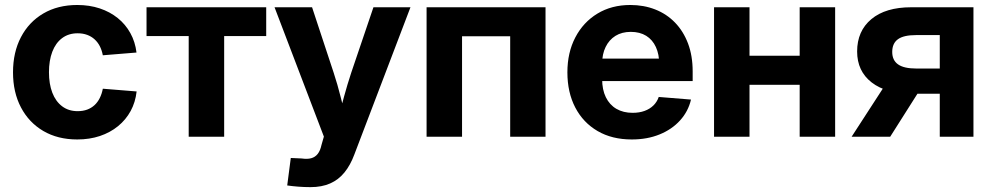

<svg xmlns="http://www.w3.org/2000/svg" viewBox="-20 -559 4056 785"><path d="M295.9 11.2Q216.3 11.2 157.2 -23.4Q98.1 -58.1 65.7 -119.9Q33.2 -181.6 33.2 -263.2Q33.2 -345.2 65.7 -407.2Q98.1 -469.2 157.2 -503.9Q216.3 -538.6 295.9 -538.6Q345.7 -538.6 387.7 -524.7Q429.7 -510.7 461.4 -485.1Q493.2 -459.5 512.9 -423.8Q532.7 -388.2 538.1 -344.2L400.4 -333Q396.5 -353.5 388.2 -369.9Q379.9 -386.2 366.7 -398.2Q353.5 -410.2 336.2 -416.5Q318.8 -422.9 297.4 -422.9Q260.3 -422.9 233.9 -403.1Q207.5 -383.3 193.8 -347.4Q180.2 -311.5 180.2 -263.7Q180.2 -215.8 193.8 -180.2Q207.5 -144.5 233.9 -124.5Q260.3 -104.5 297.4 -104.5Q318.8 -104.5 336.2 -110.8Q353.5 -117.2 366.5 -129.2Q379.4 -141.1 387.9 -158.2Q396.5 -175.3 400.4 -196.3L538.6 -185.1Q533.7 -141.1 514.2 -105.2Q494.6 -69.3 462.6 -43.2Q430.7 -17.1 388.4 -2.9Q346.2 11.2 295.9 11.2Z M751.5 0V-411.6H579.1V-529.3H1068.4V-411.6H896.5V0Z M1154.3 199.2 1168.9 86.9 1213.4 88.9Q1236.3 92.3 1252.4 87.9Q1268.6 83.5 1279.1 70.1Q1289.6 56.6 1294.4 33.7L1304.2 -0.5L1102.5 -529.3H1255.9L1344.2 -261.7Q1360.4 -212.4 1372.6 -163.3Q1384.8 -114.3 1397.9 -63H1360.4Q1373 -114.3 1386.5 -163.6Q1399.9 -212.9 1416 -261.7L1506.8 -529.3H1658.2L1428.7 72.8Q1412.6 116.2 1388.4 146Q1364.3 175.8 1330.1 190.9Q1295.9 206.1 1249.5 206.1Q1223.6 206.1 1198.7 204.1Q1173.8 202.1 1154.3 199.2Z M2210.4 -529.3V0H2065.9V-410.6H1869.1V0H1724.1V-529.3Z M2563 11.2Q2482.4 11.2 2423.3 -23.2Q2364.3 -57.6 2332 -119.4Q2299.8 -181.2 2299.8 -263.2Q2299.8 -344.2 2332.3 -406.2Q2364.7 -468.3 2422.6 -503.4Q2480.5 -538.6 2557.1 -538.6Q2612.3 -538.6 2658.9 -520.3Q2705.6 -502 2739.7 -466.8Q2773.9 -431.6 2793 -381.3Q2812 -331.1 2812 -267.1V-227.5H2355V-319.3H2741.7L2675.3 -296.4Q2675.3 -336.9 2661.6 -366.7Q2647.9 -396.5 2622.1 -412.6Q2596.2 -428.7 2559.1 -428.7Q2522.5 -428.7 2496.3 -412.4Q2470.2 -396 2456.1 -366.9Q2441.9 -337.9 2441.9 -299.3V-235.4Q2441.9 -192.4 2457 -161.4Q2472.2 -130.4 2500.2 -114Q2528.3 -97.7 2566.4 -97.7Q2593.8 -97.7 2615.2 -105.5Q2636.7 -113.3 2651.6 -127.9Q2666.5 -142.6 2673.3 -162.6L2805.2 -151.9Q2793.9 -103.5 2760.5 -66.7Q2727.1 -29.8 2676.5 -9.3Q2626 11.2 2563 11.2Z M3289.6 -331.1V-212.4H3003.9V-331.1ZM3044.4 -529.3V0H2899.4V-529.3ZM3394.5 -529.3V0H3249.5V-529.3Z M3960 0H3822.3V-415.5H3724.6Q3674.8 -415.5 3651.4 -398.7Q3627.9 -381.8 3627.9 -346.7Q3627.9 -312.5 3651.9 -295.7Q3675.8 -278.8 3726.6 -278.8H3879.9V-175.8H3710.4Q3603.5 -175.8 3543.9 -221.9Q3484.4 -268.1 3484.4 -348.6Q3484.4 -432.1 3542.5 -480.7Q3600.6 -529.3 3705.6 -529.3H3960ZM3619.6 0H3461.9L3615.7 -237.3H3770Z"/></svg>

Font: Inter 24pt
Style: Bold
Weight: 700
Designer: Rasmus Andersson
Foundry: rsms
Version: Version 4.001;git-66647c0bb